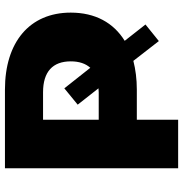

<svg xmlns="http://www.w3.org/2000/svg" viewBox="-2 -738 740 776"><g transform="rotate(-90 368.0 -350.0)"><path d="M333 -406 399 -322C394 -322 388 -321 383 -321H272V-546H383C466 -546 508 -507 508 -434C508 -400 499 -374 482 -355L399 -460ZM590 -78 657 -132 591 -216C664 -261 705 -335 705 -434C705 -601 585 -700 394 -700H76V0H272V-167H394C436 -167 475 -172 510 -181Z"/></g></svg>

Font: Montserrat-Alt1 ExtBd
Style: Regular
Weight: 800
Designer: Differentunic
Foundry: Differentunic
Version: Version 7.222